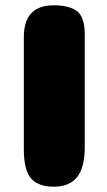

<svg xmlns="http://www.w3.org/2000/svg" viewBox="-20 -705 404 725"><path d="M300 -150Q300 -72 271 -36Q242 0 183 0Q125 0 97.5 -31Q70 -62 70 -142V-565Q70 -685 183 -685Q241 -685 270.5 -663Q300 -641 300 -574Z"/></svg>

Font: Coiny
Style: Regular
Weight: 400
Version: Version 001.001